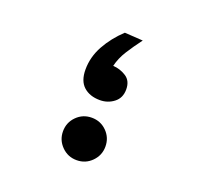

<svg xmlns="http://www.w3.org/2000/svg" viewBox="-100 -637 786 756"><g transform="rotate(20 293.0 -258.5)"><path d="M293 9.8Q255.9 9.8 230 -16.4Q204.1 -42.5 204.1 -79.1Q204.1 -116.2 230 -142.1Q255.9 -168 293 -168Q330.1 -168 356 -142.1Q381.8 -116.2 381.8 -79.1Q381.8 -42.5 356 -16.4Q330.1 9.8 293 9.8ZM298.3 -243.7Q255.9 -243.7 230 -266.8Q204.1 -290 204.1 -337.9Q204.1 -390.6 230.7 -438.7Q257.3 -486.8 300.3 -526.9L377 -522Q350.1 -486.3 330.1 -454.6Q310.1 -422.9 301.8 -388.7Q332 -386.7 356.9 -370.6Q381.8 -354.5 381.8 -318.4Q381.8 -282.7 356.4 -263.2Q331.1 -243.7 298.3 -243.7Z"/></g></svg>

Font: Cascadia Code PL
Style: Bold
Weight: 700
Monospace: yes
Designer: Aaron Bell
Foundry: Saja Typeworks
Version: Version 2404.023; ttfautohint (v1.8.4)